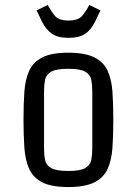

<svg xmlns="http://www.w3.org/2000/svg" viewBox="-20 -744 553 776"><path d="M256 12Q188 12 151 -7Q114 -26 98 -61.5Q82 -97 78.5 -147Q75 -197 75 -260Q75 -323 78.5 -373Q82 -423 98 -458Q114 -493 151 -512Q188 -531 256 -531Q324 -531 361.5 -512Q399 -493 415 -458Q431 -423 434.5 -373Q438 -323 438 -260Q438 -197 434.5 -147Q431 -97 415 -61.5Q399 -26 361.5 -7Q324 12 256 12ZM353 -145V-374Q353 -400 349 -421Q345 -442 325 -454Q305 -466 256 -466Q207 -466 186.5 -454Q166 -442 162 -421Q158 -400 158 -374V-145Q158 -119 162 -98Q166 -77 186.5 -65Q207 -53 256 -53Q305 -53 325 -65Q345 -77 349 -98Q353 -119 353 -145ZM257 -591Q214 -591 190 -607.5Q166 -624 149 -658L128 -702L173 -724Q185 -701 201 -681Q217 -661 257 -661Q297 -661 313 -681Q329 -701 341 -724L386 -702L365 -658Q349 -624 324.5 -607.5Q300 -591 257 -591Z"/></svg>

Font: Strait
Style: Regular
Weight: 400
Designer: Eduardo Rodriguez Tunni
Foundry: Eduardo Rodriguez Tunni
Version: Version 1.002; ttfautohint (v1.8.4.7-5d5b);gftools[0.9.23]